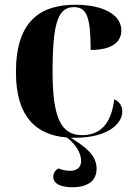

<svg xmlns="http://www.w3.org/2000/svg" viewBox="-20 -569 567 807"><path d="M296 10C434 10 494 -50 494 -100C494 -124 481 -144 460 -151C447 -40 394 -1 325 -1C236 -1 201 -75 201 -267C201 -474 224 -539 291 -539C345 -539 361 -496 361 -359C465 -359 490 -403 490 -441C490 -505 418 -549 297 -549C151 -549 47 -482 47 -266C47 -77 132 -2 261 9C299 37 321 76 321 107C321 134 304 149 274 149C258 149 240 145 226 139C209 148 204 162 204 174C204 204 236 218 284 218C349 218 386 191 386 140C386 84 341 49 277 10C283 10 290 10 296 10Z"/></svg>

Font: Noto Serif Display
Style: Bold
Weight: 700
Designer: Monotype Design Team
Foundry: Monotype Imaging Inc.
Version: Version 2.009